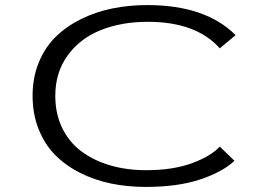

<svg xmlns="http://www.w3.org/2000/svg" viewBox="-20 -726 1090 757"><path d="M554.5 11Q482.5 11 417.2 -2.5Q352 -16 295.2 -44.8Q238.5 -73.5 197.2 -115.2Q156 -157 132.2 -216.8Q108.5 -276.5 108.5 -348Q108.5 -420 132.8 -479.5Q157 -539 199.2 -580.5Q241.5 -622 299 -650.5Q356.5 -679 422.2 -692.5Q488 -706 560.5 -706Q790.5 -706 909 -587.5L846.5 -535.5Q753.5 -640 563 -640Q458.5 -640 377 -607.2Q295.5 -574.5 246.8 -507.5Q198 -440.5 198 -348Q198 -278 225 -222Q252 -166 300.2 -129.8Q348.5 -93.5 413.8 -74.2Q479 -55 556.5 -55Q660.5 -55 735.2 -82Q810 -109 846.5 -148L904.5 -92Q856 -47 767.8 -18Q679.5 11 554.5 11Z"/></svg>

Font: League Mono Extended Light
Style: Regular
Weight: 300
Width: 9
Designer: Tyler Finck
Foundry: The League of Moveable Type / Tyler Finck
Version: Version 2.210